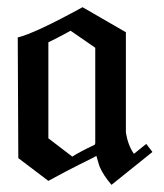

<svg xmlns="http://www.w3.org/2000/svg" viewBox="-20 -495 462 541"><path d="M409.5 -66.8 392.1 -89.5 357.4 -61.6Q340.5 -85.3 334.7 -122.1V-404.2L212.6 -474.7Q78.4 -401.1 30 -389.5L31.6 -49.5L116.3 14.7Q170 -14.7 201.6 -30.3Q233.2 -45.8 242.1 -50.5L251.6 -55.8Q254.2 -46.8 256.3 -39.5Q258.4 -32.1 260.5 -25.8Q271.1 -1.1 294.2 25.8ZM248.4 -90.5 247.4 -89.5V-87.4Q203.7 -66.8 183.7 -53.7L116.3 -105.3V-375.8Q144.2 -389.5 159.5 -397.9Q174.7 -406.3 178.9 -408.4L248.4 -360.5Z"/></svg>

Font: MM Bagan
Style: Regular
Weight: 400
Designer: Khon Soe Zaw Thu
Version: Version 1.00 July 10, 2016, initial release